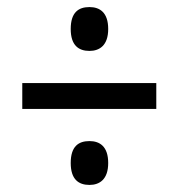

<svg xmlns="http://www.w3.org/2000/svg" viewBox="-20 -629 505 543"><path d="M233 -485C262 -485 286 -501 286 -547C286 -594 262 -609 233 -609C202 -609 180 -594 180 -547C180 -501 202 -485 233 -485ZM43 -321H422V-394H43ZM233 -106C262 -106 286 -122 286 -168C286 -215 262 -230 233 -230C202 -230 180 -215 180 -168C180 -122 202 -106 233 -106Z"/></svg>

Font: Noto Serif Bengali Condensed Black
Style: Regular
Weight: 900
Width: 3
Designer: Juan Bruce, Universal Thirst, Indian Type Foundry and the Monotype Design Team.
Foundry: Monotype Imaging Inc.
Version: Version 2.003